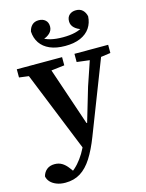

<svg xmlns="http://www.w3.org/2000/svg" viewBox="-142 -830 876 1155"><g transform="rotate(-15 296.0 -253.0)"><path d="M119 240Q88 240 64 230.5Q40 221 26 205.5Q12 190 9 171Q16 145 35 130Q54 115 83 115Q109 115 129 127Q149 139 166 162L192 197L160 202L167 192Q192 175 213.5 151Q235 127 253.5 96.5Q272 66 286 30L307 -21L323 -26L399 -283L471 -495H544L346 15Q317 90 285 140Q253 190 213 215Q173 240 119 240ZM280 80 48 -495H191L333 -75L357 -65ZM12 -444V-495H294V-444L184 -431H112ZM371 -444V-495H581V-444L495 -432H468ZM331 -555Q275 -555 236 -572Q197 -589 176 -620Q155 -651 153 -692Q158 -716 173.5 -731Q189 -746 215 -746Q240 -746 256 -732Q272 -718 272 -692Q272 -668 254 -651Q236 -634 209 -627L198 -642Q222 -625 254.5 -617Q287 -609 331 -609Q375 -609 407.5 -617Q440 -625 464 -642L453 -627Q426 -634 408 -651Q390 -668 390 -692Q390 -718 406 -732Q422 -746 447 -746Q473 -746 488.5 -731Q504 -716 509 -692Q507 -651 486 -620Q465 -589 426 -572Q387 -555 331 -555Z"/></g></svg>

Font: Source Serif 4 SemiBold
Style: Regular
Weight: 600
Designer: Frank Grießhammer
Foundry: Adobe Systems Incorporated
Version: Version 4.004;hotconv 1.0.116;makeotfexe 2.5.65601